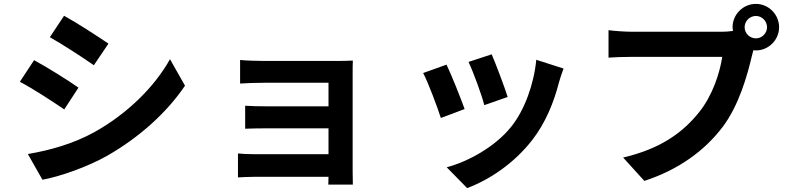

<svg xmlns="http://www.w3.org/2000/svg" viewBox="-20 -873 4040 986"><path d="M309 -792 236 -682C302 -645 406 -577 462 -538L537 -649C484 -685 375 -756 309 -792ZM123 -82 198 50C287 34 430 -16 532 -74C696 -168 837 -295 930 -433L853 -569C773 -426 634 -289 464 -194C355 -134 235 -101 123 -82ZM155 -564 82 -453C149 -418 253 -350 310 -311L383 -423C332 -459 222 -528 155 -564Z M1202 -85V38C1219 37 1260 35 1288 35H1667L1666 75H1792C1792 57 1791 23 1791 7C1791 -73 1791 -454 1791 -495C1791 -516 1791 -549 1792 -562C1776 -561 1739 -560 1715 -560C1633 -560 1418 -560 1337 -560C1300 -560 1239 -562 1213 -565V-444C1237 -446 1300 -448 1337 -448C1418 -448 1628 -448 1667 -448V-327H1348C1310 -327 1265 -328 1239 -330V-212C1262 -213 1310 -214 1348 -214H1667V-81H1289C1253 -81 1219 -83 1202 -85Z M2505 -594 2386 -555C2411 -503 2455 -382 2467 -333L2587 -375C2573 -421 2524 -551 2505 -594ZM2874 -521 2734 -566C2722 -441 2674 -308 2606 -223C2523 -119 2384 -43 2274 -14L2379 93C2496 49 2621 -35 2714 -155C2782 -243 2824 -347 2850 -448C2856 -468 2862 -489 2874 -521ZM2273 -541 2153 -498C2177 -454 2227 -321 2244 -267L2366 -313C2346 -369 2298 -490 2273 -541Z M3804 -733C3804 -765 3830 -791 3862 -791C3893 -791 3919 -765 3919 -733C3919 -702 3893 -676 3862 -676C3830 -676 3804 -702 3804 -733ZM3742 -733 3744 -714C3723 -711 3701 -710 3687 -710C3630 -710 3299 -710 3224 -710C3191 -710 3134 -714 3105 -718V-577C3130 -579 3178 -581 3224 -581C3299 -581 3629 -581 3689 -581C3676 -495 3638 -382 3572 -299C3491 -197 3378 -110 3180 -64L3289 56C3467 -2 3600 -101 3691 -221C3775 -332 3818 -487 3841 -585L3849 -615L3862 -614C3927 -614 3981 -668 3981 -733C3981 -799 3927 -853 3862 -853C3796 -853 3742 -799 3742 -733Z"/></svg>

Font: Noto Sans JP
Style: Bold
Weight: 700
Designer: Ryoko NISHIZUKA 西塚涼子 (kana, bopomofo & ideographs); Paul D. Hunt (Latin, Greek & Cyrillic); Sandoll Communications 산돌커뮤니
Foundry: Adobe
Version: Version 2.004;hotconv 1.0.118;makeotfexe 2.5.65603